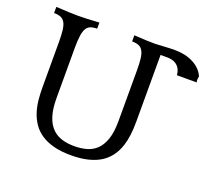

<svg xmlns="http://www.w3.org/2000/svg" viewBox="-120 -844 1095 1004"><g transform="rotate(20 427.5 -341.5)"><path d="M367.2 9.8Q311 9.8 269.8 -1.2Q228.5 -12.2 199.5 -31.7Q170.4 -51.3 152.1 -78.1Q133.8 -105 123.5 -136.2Q113.3 -167.5 109.6 -202.1Q106 -236.8 106 -272.5V-525.9Q106 -564.9 102.8 -590.8Q99.6 -616.7 91.1 -631.8Q82.5 -647 67.9 -653.1Q53.2 -659.2 30.3 -659.2V-693.4Q110.8 -688.5 150.9 -688.5Q198.7 -688.5 270 -693.4V-659.2Q247.1 -659.2 232.4 -653.1Q217.8 -647 209.5 -631.8Q194.3 -605.5 194.3 -525.9V-244.1Q194.3 -129.4 245.6 -80.6Q286.1 -41 367.2 -41Q402.3 -41 433.8 -49.3Q465.3 -57.6 489 -80.1Q512.7 -102.5 526.4 -142.1Q540 -181.6 540 -244.1V-525.9Q540 -564.9 536.9 -590.8Q533.7 -616.7 525.1 -631.8Q516.6 -647 502 -653.1Q487.3 -659.2 464.4 -659.2V-693.4Q535.6 -688.5 583.5 -688.5Q588.9 -688.5 625.5 -690.9Q662.1 -693.4 690.9 -693.4Q749.5 -693.4 793.7 -670.4Q837.9 -647.5 855.5 -606.9Q853 -593.8 853 -586.9Q853 -578.1 855.5 -573.2H745.1Q741.7 -613.3 713.9 -631.3Q694.8 -643.6 665.5 -643.6H628.4V-272.5Q628.4 -189.9 610.8 -136.2Q588.4 -67.9 535.2 -31.7Q473.1 9.8 367.2 9.8Z"/></g></svg>

Font: Almanac
Style: Regular
Weight: 400
Designer: Eden's Almanac
Version: Version 3.501;March 28, 2021;FontCreator 13.0.0.2683 64-bit